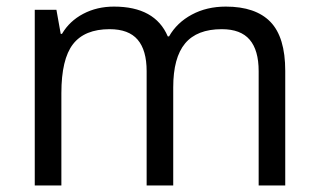

<svg xmlns="http://www.w3.org/2000/svg" viewBox="-20 -565 970 585"><path d="M768.1 0V-348.1Q768.1 -412.1 740.7 -444.1Q713.4 -476.1 655.8 -476.1Q580.1 -476.1 543.9 -432.6Q507.8 -389.2 507.8 -298.8V0H426.8V-348.1Q426.8 -412.1 399.4 -444.1Q372.1 -476.1 314 -476.1Q237.8 -476.1 202.4 -430.4Q167 -384.8 167 -280.8V0H85.9V-535.2H151.9L165 -461.9H168.9Q191.9 -501 233.6 -522.9Q275.4 -544.9 327.1 -544.9Q452.6 -544.9 491.2 -454.1H495.1Q519 -496.1 564.5 -520.5Q609.9 -544.9 668 -544.9Q758.8 -544.9 804 -498.3Q849.1 -451.7 849.1 -349.1V0Z"/></svg>

Font: Shl
Style: Regular
Weight: 400
Foundry: Saber Rastikerdar (saber.rastikerdar@gmail.com)
Version: Version 3.4.0